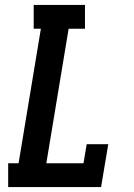

<svg xmlns="http://www.w3.org/2000/svg" viewBox="-20 -755 540 775"><path d="M13 0V-96H55L145 -639H116V-735H323V-639H257L167 -96H317L330 -173H417L388 0Z"/></svg>

Font: Iosevka Slab Oblique
Style: Bold
Weight: 700
Italic angle: -9°
Monospace: yes
Designer: Belleve Invis
Foundry: Belleve Invis
Version: Version 11.1.1; ttfautohint (v1.8.3)